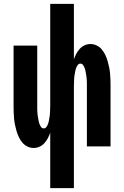

<svg xmlns="http://www.w3.org/2000/svg" viewBox="-20 -755 640 990"><path d="M239 215V-71Q234 -56 226.5 -42Q219 -28 208.5 -16.5Q198 -5 183.5 1.5Q169 8 153 8Q137 8 121.5 0.5Q106 -7 95.5 -19.5Q85 -32 77.5 -47.5Q70 -63 65.5 -78.5Q61 -94 57.5 -110.5Q54 -127 52.5 -143.5Q51 -160 50.5 -176.5Q50 -193 50 -210V-520H172V-210Q172 -202 172 -194Q172 -186 172.5 -178Q173 -170 174 -162Q175 -154 176.5 -146Q178 -138 179.5 -130Q181 -122 184 -114.5Q187 -107 192 -100Q197 -93 205 -93Q214 -93 219 -100Q224 -107 227 -114.5Q230 -122 231.5 -130Q233 -138 234.5 -146Q236 -154 237 -162Q238 -170 238 -178Q238 -186 238.5 -194Q239 -202 239 -210V-735H361V-449Q366 -464 373.5 -478Q381 -492 391.5 -503.5Q402 -515 416.5 -521.5Q431 -528 447 -528Q463 -528 478.5 -520.5Q494 -513 504.5 -500.5Q515 -488 522.5 -472.5Q530 -457 534.5 -441.5Q539 -426 542.5 -409.5Q546 -393 547.5 -376.5Q549 -360 549.5 -343.5Q550 -327 550 -310V0H428V-310Q428 -318 428 -326Q428 -334 427.5 -342Q427 -350 426 -358Q425 -366 423.5 -374Q422 -382 420.5 -390Q419 -398 416 -405.5Q413 -413 408 -420Q403 -427 395 -427Q386 -427 381 -420Q376 -413 373 -405.5Q370 -398 368.5 -390Q367 -382 365.5 -374Q364 -366 363 -358Q362 -350 362 -342Q362 -334 361.5 -326Q361 -318 361 -310V215Z"/></svg>

Font: Iosevka Heavy Extended
Style: Regular
Weight: 900
Width: 7
Monospace: yes
Designer: Belleve Invis
Foundry: Belleve Invis
Version: Version 32.5.0; ttfautohint (v1.8.4)